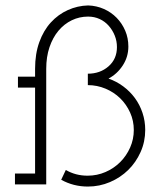

<svg xmlns="http://www.w3.org/2000/svg" viewBox="-20 -678 589 706"><path d="M35 -40H109V-356H46V-396H109V-425Q109 -480 124.5 -523Q140 -566 167 -595.5Q194 -625 229.5 -641Q265 -657 304 -658Q335 -657 362 -645Q389 -633 409 -612.5Q429 -592 440.5 -565Q452 -538 452 -507Q452 -469 431.5 -437.5Q411 -406 379 -389Q408 -379 433 -360.5Q458 -342 476 -317.5Q494 -293 504 -263Q514 -233 514 -200Q514 -157 497 -119Q480 -81 451.5 -53Q423 -25 384.5 -8.5Q346 8 303 8Q250 8 205 -17L222 -53Q258 -32 302 -32Q337 -32 368 -45.5Q399 -59 422 -82Q445 -105 458.5 -135.5Q472 -166 472 -200Q472 -234 458.5 -264Q445 -294 422 -316.5Q399 -339 368 -352Q337 -365 303 -365V-386V-407Q348 -407 379 -434Q410 -461 410 -505Q410 -527 402 -547Q394 -567 380 -583Q366 -599 346.5 -608Q327 -617 304 -617Q272 -617 244 -603.5Q216 -590 195 -565Q174 -540 162 -504.5Q150 -469 150 -425V0H35Z"/></svg>

Font: Josefin Slab
Style: Regular
Weight: 400
Designer: Santiago Orozco
Foundry: Typemade
Version: Version 1.000